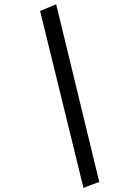

<svg xmlns="http://www.w3.org/2000/svg" viewBox="-20 -747 614 921"><path d="M456.1 125.5 380.4 154.3 172.4 -694.3 249.5 -726.6Z"/></svg>

Font: Elstob 18pt
Style: Bold Italic
Weight: 700
Italic angle: -20°
Designer: Peter S. Baker
Version: Version 1.015